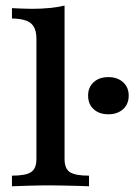

<svg xmlns="http://www.w3.org/2000/svg" viewBox="-20 -651 470 671"><path d="M21.8 0V-37.1Q70.2 -37.1 88.7 -49.6Q107.3 -62.1 107.3 -95.2V-515.3Q107.3 -552.4 88.7 -569Q70.2 -585.5 21.8 -586.3V-622.6Q38.7 -621.8 56.5 -621Q74.2 -620.2 91.9 -620.2Q124.2 -620.2 152.8 -623Q181.5 -625.8 205.6 -631.5V-95.2Q205.6 -61.3 224.6 -49.2Q243.5 -37.1 291.1 -37.1V0Q279 -0.8 257.3 -1.2Q235.5 -1.6 209.3 -2.4Q183.1 -3.2 157.3 -3.2Q119.4 -3.2 80.2 -2Q41.1 -0.8 21.8 0ZM358.9 -251.6Q326.6 -251.6 307.3 -269.4Q287.9 -287.1 287.9 -316.9Q287.9 -346 307.3 -363.7Q326.6 -381.5 358.9 -381.5Q390.3 -381.5 410.1 -363.7Q429.8 -346 429.8 -316.9Q429.8 -287.1 410.1 -269.4Q390.3 -251.6 358.9 -251.6Z"/></svg>

Font: Playfair 9pt SemiBold
Style: Regular
Weight: 600
Designer: Claus Eggers Sørensen
Foundry: Claus Eggers Sørensen
Version: Version 2.001;gftools[0.9.30]